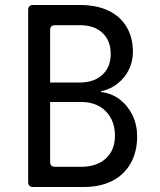

<svg xmlns="http://www.w3.org/2000/svg" viewBox="-20 -750 640 770"><path d="M113 0Q93 0 93 -20V-710Q93 -730 113 -730H300Q367 -730 414.5 -707.5Q462 -685 487.5 -642.5Q513 -600 513 -541Q513 -504 497 -471Q481 -438 452 -415Q423 -392 385 -384V-381Q428 -376 460.5 -351Q493 -326 511.5 -287.5Q530 -249 530 -203Q530 -141 504 -95Q478 -49 430 -24.5Q382 0 315 0ZM181 -101Q181 -81 201 -81H305Q368 -81 404.5 -114.5Q441 -148 441 -206Q441 -266 404.5 -303.5Q368 -341 305 -341H181ZM181 -419H299Q357 -419 390.5 -450Q424 -481 424 -534Q424 -587 391 -618Q358 -649 300 -649H201Q181 -649 181 -629Z"/></svg>

Font: Pitagon Sans Mono
Style: Regular
Weight: 400
Monospace: yes
Designer: Travis Tran
Foundry: Pitagon
Version: Version 1.001;gftools[0.9.26]